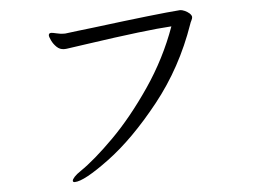

<svg xmlns="http://www.w3.org/2000/svg" viewBox="-50 -728 1100 822"><g transform="rotate(-5 500.0 -317.0)"><path d="M378 -622Q656 -657 752 -664Q760 -664 771.5 -659Q783 -654 792 -646Q801 -637 801 -630Q801 -624 796.5 -615.5Q792 -607 790 -600Q727 -419 613 -276Q499 -133 389 -51.5Q279 30 239 30Q231 30 231 24Q231 18 240.5 7.5Q250 -3 268 -15Q329 -56 413.5 -140.5Q498 -225 579.5 -344.5Q661 -464 709 -598Q603 -592 341 -554L257 -542Q252 -541 243 -541Q225 -541 211.5 -554Q198 -567 190.5 -583Q183 -599 183 -605Q183 -614 192 -615H195Q200 -615 217 -611Q234 -607 246 -607H254Q279 -610 310 -614Q341 -618 378 -622Z"/></g></svg>

Font: Iansui
Style: Regular
Weight: 400
Designer: But Ko / Fontworks Inc.
Foundry: zi-hi.com / Fontworks Inc.
Version: Version 1.002